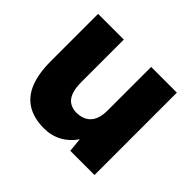

<svg xmlns="http://www.w3.org/2000/svg" viewBox="-125 -656 824 824"><g transform="rotate(45 286.5 -244.0)"><path d="M227 12Q167 12 126 -12.5Q85 -37 64.5 -87Q44 -137 44 -215V-500H200V-244Q200 -205 209 -181Q218 -157 235 -146Q252 -135 275 -134Q320 -134 343 -159.5Q366 -185 366 -236V-500H522V0H375L369 -64Q345 -28 308.5 -8Q272 12 227 12Z"/></g></svg>

Font: Figtree ExtraBold
Style: Regular
Weight: 800
Designer: Erik Kennedy
Foundry: Erik Kennedy
Version: Version 2.002